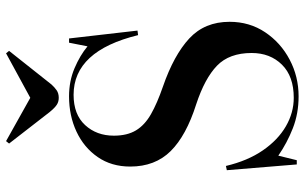

<svg xmlns="http://www.w3.org/2000/svg" viewBox="-206 -786 1006 634"><g transform="rotate(-90 297.0 -469.0)"><path d="M296 14Q239 14 190.5 -5Q142 -24 100 -53L85 8H71L52 -223L66 -226Q83 -154 117.5 -104Q152 -54 197 -28Q242 -2 291 -2Q362 -2 400.5 -41Q439 -80 439 -141Q439 -215 397 -255.5Q355 -296 270 -324Q166 -357 115 -408.5Q64 -460 64 -542Q64 -604 95.5 -649.5Q127 -695 179.5 -719.5Q232 -744 296 -744Q346 -744 388.5 -726Q431 -708 461 -683L473 -744H487L513 -518L498 -516Q446 -729 301 -729Q236 -729 201 -691Q166 -653 166 -596Q166 -552 183.5 -523Q201 -494 237 -473.5Q273 -453 328 -434Q432 -398 487 -347Q542 -296 542 -214Q542 -148 507.5 -96.5Q473 -45 417 -15.5Q361 14 296 14ZM291 -778Q278 -778 268 -784.5Q258 -791 244 -808L140 -942L148 -952L291 -872L438 -952L446 -942L335 -802Q326 -792 316 -785Q306 -778 291 -778Z"/></g></svg>

Font: Literata 72pt Medium
Style: Regular
Weight: 500
Designer: Latin by Veronika Burian and Jose Scaglione. Greek by Irene Vlachou. Cyrillic by Vera Evstafieva.
Foundry: TypeTogether
Version: Version 3.002